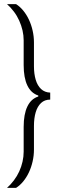

<svg xmlns="http://www.w3.org/2000/svg" viewBox="-20 -763 287 933"><path d="M14 150Q32 134 47.5 113.5Q63 93 73.5 70Q84 47 89.5 22.5Q95 -2 95 -26V-146Q95 -208 113 -245.5Q131 -283 166 -294V-299Q131 -310 113 -347.5Q95 -385 95 -447V-567Q95 -591 89.5 -615Q84 -639 73.5 -662.5Q63 -686 47.5 -706.5Q32 -727 14 -743H58Q77 -731 93 -711.5Q109 -692 120.5 -667.5Q132 -643 138.5 -614.5Q145 -586 145 -557V-441Q145 -404 153.5 -375.5Q162 -347 179.5 -330.5Q197 -314 224 -313V-279Q197 -279 179.5 -262.5Q162 -246 153.5 -217.5Q145 -189 145 -151V-36Q145 -7 138.5 21.5Q132 50 120.5 74.5Q109 99 93 118.5Q77 138 58 150Z"/></svg>

Font: Saira Condensed Light
Style: Regular
Weight: 300
Width: 3
Designer: Hector Gatti with collaboration of the Omnibus-Type team
Foundry: Omnibus-Type
Version: Version 1.101